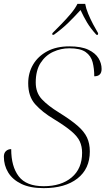

<svg xmlns="http://www.w3.org/2000/svg" viewBox="-24 -964 546 994"><path d="M202 10Q132 10 86.5 -12Q41 -34 18.5 -71Q-4 -108 -4 -153Q-4 -172 7 -182Q18 -192 34 -192Q34 -102 73 -51Q112 0 202 0Q293 0 347 -45.5Q401 -91 401 -173Q401 -206 389 -232Q377 -258 345 -285Q313 -312 254 -348Q194 -384 158 -424.5Q122 -465 122 -533Q122 -587 147.5 -630Q173 -673 220.5 -698.5Q268 -724 335 -724Q397 -724 433.5 -706.5Q470 -689 486 -662.5Q502 -636 502 -607Q502 -569 464 -569Q464 -609 455.5 -642Q447 -675 419.5 -694.5Q392 -714 335 -714Q291 -714 251 -695.5Q211 -677 186 -638Q161 -599 161 -537Q161 -484 193 -450Q225 -416 282 -381Q343 -343 377.5 -313Q412 -283 426.5 -252Q441 -221 441 -180Q441 -90 377 -40Q313 10 202 10ZM247 -792Q267 -812 293 -838.5Q319 -865 342.5 -893Q366 -921 377 -944H417Q421 -921 432.5 -893Q444 -865 458 -838.5Q472 -812 484 -792L483 -784H475Q445 -817 427 -847Q409 -877 393 -912Q361 -877 330.5 -847Q300 -817 255 -784H247Z"/></svg>

Font: Noto Serif Display ExtraLight
Style: Italic
Weight: 200
Italic angle: -12°
Designer: Monotype Design Team
Foundry: Monotype Imaging Inc.
Version: Version 2.009